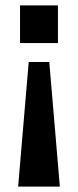

<svg xmlns="http://www.w3.org/2000/svg" viewBox="-20 -509 288 709"><path d="M47 180 86 -280H162L201 180ZM54 -350V-489H194V-350Z"/></svg>

Font: Nunito Sans 12pt ExtraLight
Style: Regular
Weight: 200
Designer: Vernon Adams
Foundry: Vernon Adams
Version: Version 3.101;gftools[0.9.27]